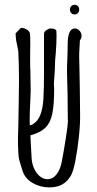

<svg xmlns="http://www.w3.org/2000/svg" viewBox="-20 -791 417 824"><path d="M322.8 -387.7Q322.8 -369.1 323.7 -298.8Q324.7 -263.2 318.8 -206.5Q313 -149.9 303.5 -101.1Q293.9 -52.2 283.2 -35.6Q267.1 -9.8 245.1 1.7Q223.1 13.2 191.9 13.2Q152.8 13.2 120.1 -5.6Q87.4 -24.4 76.7 -58.1L71.8 -73.7Q65.4 -93.3 62.5 -105.2Q59.6 -117.2 58.6 -135.7Q57.1 -163.1 57.1 -186Q57.1 -213.4 58.6 -250Q60.5 -362.8 60.5 -348.1V-357.9Q61.5 -419.4 61.5 -442.9Q61.5 -517.1 58.6 -570.3Q58.1 -576.2 52.7 -601.6Q48.8 -615.7 47.9 -631.3L46.9 -647.9L69.8 -671.4Q84 -671.4 96.2 -663.6Q108.4 -655.8 108.9 -644Q109.9 -633.8 109.9 -604Q109.9 -575.2 109.4 -558.1V-522Q109.4 -498.5 110.4 -487.3L110.8 -458.5Q110.8 -435.5 111.3 -429.2V-422.4Q111.8 -415.5 111.8 -402.3Q111.8 -397 109.9 -353L109.4 -342.8Q107.4 -308.1 107.4 -276.9Q107.4 -259.8 107.9 -252.9Q116.2 -254.4 124 -259.8Q144 -273.4 153.8 -299.8Q163.6 -326.2 166.3 -366.9Q168.9 -407.7 168.9 -482.4V-568.8V-641.6Q168.9 -648.9 170.4 -652.6Q171.9 -656.2 176.5 -659.7Q181.2 -663.1 192.9 -668.9Q208.5 -668.9 214.8 -665.8Q221.2 -662.6 221.9 -658.2Q222.7 -653.8 222.7 -640.6Q222.7 -626.5 221.7 -601.1Q220.7 -575.7 219.2 -561Q215.8 -529.8 215.8 -511.2Q215.8 -494.6 213.9 -469.7Q211.4 -439 211.4 -427.7Q211.4 -422.9 211.9 -419.4Q212.4 -415.5 212.4 -410.6Q212.4 -341.8 204.6 -303.5Q196.8 -265.1 175 -243.4Q153.3 -221.7 110.4 -210L115.7 -111.8Q117.2 -87.4 127 -66.7Q136.7 -45.9 151.6 -33.9Q166.5 -22 183.6 -22Q206.5 -22 222.7 -42.7Q238.8 -63.5 245.1 -97.2Q252.4 -134.3 262 -194.3Q271.5 -254.4 271.5 -273.9L271 -279.3Q270.5 -295.4 270.5 -332Q270.5 -393.6 268.6 -439Q267.6 -456.5 267.6 -486.8Q267.6 -514.6 269.5 -551.8Q270.5 -585.9 270.5 -597.7Q270 -632.3 277.8 -650.6Q285.6 -668.9 300.3 -668.9Q312 -668.9 320.8 -659.7Q329.6 -650.4 330.1 -638.2Q330.1 -626 322.8 -617.7L321.8 -596.2Q319.3 -563 319.8 -543.9L320.3 -526.9Q321.3 -481 321.3 -476.1Q322.3 -444.8 322.3 -423.3Q322.3 -401.9 322.8 -387.7ZM319.8 -750Q319.8 -740.7 314.5 -734.9Q309.1 -729 300.3 -729Q291.5 -729 285.9 -734.9Q280.3 -740.7 280.3 -750Q280.3 -758.8 285.9 -764.6Q291.5 -770.5 300.3 -770.5Q309.1 -770.5 314.5 -764.6Q319.8 -758.8 319.8 -750Z"/></svg>

Font: Amatica SC
Style: Bold
Weight: 400
Designer: Vernon Adams, Ben Nathan
Foundry: newtypography
Version: Version 2.000